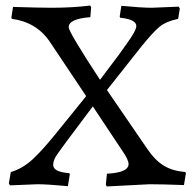

<svg xmlns="http://www.w3.org/2000/svg" viewBox="-20 -665 696 693"><path d="M27 -640 21 -601 23 -597C82.3 -589 128 -561.3 160 -514L291 -318L181 -182C147 -140 118.3 -108.5 95 -87.5C71.7 -66.5 46.3 -52 19 -44L12 -3L16 4L115 0C139.7 0 176.3 2.3 225 7L232 -36L230 -40C191.3 -42.7 172 -52.7 172 -70C172 -79.3 175.3 -89.7 182 -101C188.7 -112.3 233 -172.3 315 -281L424 -117C437.3 -97.7 444 -83 444 -73C444 -52.3 418 -40.7 366 -38L362 1L365 8L520 0C550.7 0 592 1 644 3L651 -40L649 -44C617.7 -46.7 591.5 -54.5 570.5 -67.5C549.5 -80.5 530 -100.3 512 -127L366 -340L487 -493C517 -530.3 540 -555.5 556 -568.5C572 -581.5 594.3 -591 623 -597L629 -634L625 -641L528 -637C503.3 -637 466.7 -639.3 418 -644L412 -605L414 -601C452.7 -597 472 -587 472 -571C472 -560.3 460.7 -539.3 438 -508L407 -464.5L371.5 -417.5C357.8 -399.8 347.7 -386.3 341 -377C265.7 -491.7 228 -555 228 -567C228 -587 254 -599 306 -603L309 -638L306 -645C263.3 -639.7 216.7 -637 166 -637C138.7 -637 92.3 -638 27 -640Z"/></svg>

Font: Alegreya SC
Style: Regular
Weight: 400
Designer: Juan Pablo del Peral
Foundry: Juan Pablo del Peral
Version: Version 1.003